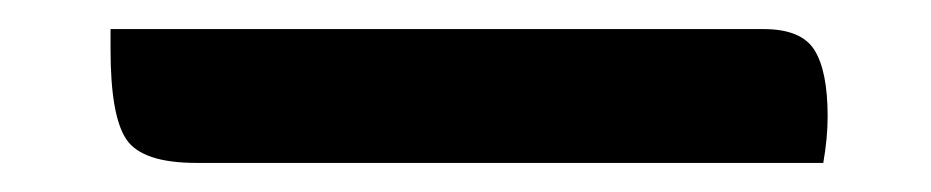

<svg xmlns="http://www.w3.org/2000/svg" viewBox="-20 59 640 132"><path d="M56 79H505Q531 79 540 93.5Q549 108 549 139Q549 154 546 171H115Q78 171 67 155Q56 139 56 93Z"/></svg>

Font: Recursive Mn Csl St
Style: Regular
Weight: 400
Monospace: yes
Version: Version 1.079;hotconv 1.0.112;makeotfexe 2.5.65598; ttfautoh